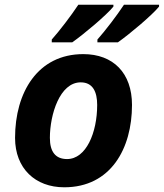

<svg xmlns="http://www.w3.org/2000/svg" viewBox="-20 -786 696 816"><path d="M394 -618V-606H481C532 -642 627 -722 656 -758V-766H507C476 -719 427 -655 394 -618ZM200 -618V-606H287C338 -642 433 -722 462 -758V-766H313C282 -719 233 -655 200 -618ZM253 10C451 10 541 -155 541 -340C541 -476 461 -556 334 -556C140 -556 44 -393 44 -200C44 -70 130 10 253 10ZM265 -110C216 -110 192 -141 192 -200C192 -299 234 -436 323 -436C375 -436 393 -395 393 -340C393 -222 346 -110 265 -110Z"/></svg>

Font: Noto Sans
Style: Bold Italic
Weight: 700
Italic angle: -12°
Designer: Monotype Design Team
Foundry: Monotype Imaging Inc.
Version: Version 2.013